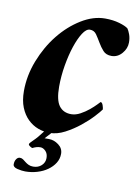

<svg xmlns="http://www.w3.org/2000/svg" viewBox="-74 -503 526 719"><g transform="rotate(10 189.0 -144.0)"><path d="M268 -452Q298 -452 322 -445Q346 -438 356 -430Q361 -423 366 -409.5Q371 -396 371 -379Q371 -356 354.5 -337Q338 -318 315 -318Q294 -318 282.5 -331Q271 -344 262 -359.5Q253 -375 244 -388Q235 -401 219 -401Q205 -401 191.5 -380Q178 -359 167 -326Q156 -293 149 -252Q142 -211 142 -171Q142 -120 158 -98.5Q174 -77 204 -77Q221 -77 238.5 -86.5Q256 -96 270.5 -108Q285 -120 294.5 -130Q304 -140 305 -141Q311 -141 314.5 -130.5Q318 -120 318 -115Q312 -106 293.5 -86Q275 -66 249.5 -45.5Q224 -25 194.5 -9.5Q165 6 136 6Q114 6 92.5 -2Q71 -10 53.5 -27Q36 -44 25.5 -70Q15 -96 15 -132Q15 -191 37.5 -248.5Q60 -306 96 -351Q132 -396 177.5 -424Q223 -452 268 -452ZM113 65Q105 65 98 67Q91 69 83 73Q81 73 74.5 69Q68 65 68 61Q68 57 82 44Q96 31 116 4H145L122 29H139Q158 29 175.5 42Q193 55 193 76Q193 95 183 111Q173 127 156 139Q139 151 117 157.5Q95 164 72 164Q59 164 42 160Q25 156 25 145Q25 133 30.5 125Q36 117 44 117Q51 117 56.5 121Q62 125 67.5 129.5Q73 134 80.5 137.5Q88 141 98 141Q117 141 129.5 129.5Q142 118 142 101Q142 84 132.5 74.5Q123 65 113 65Z"/></g></svg>

Font: Vermiglione
Style: Bold Italic
Weight: 700
Italic angle: -11°
Version: Version 1.000